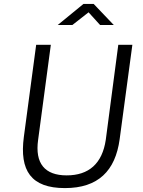

<svg xmlns="http://www.w3.org/2000/svg" viewBox="-20 -952 731 982"><path d="M492 -824H562L459 -932H407L275 -824H350L433 -889ZM592 -240 657 -723H585L521 -237C503 -115 434 -55 321 -55C209 -55 158 -116 175 -237L240 -723H165L102 -252C79 -79 139 10 312 10C482 10 570 -78 592 -240Z"/></svg>

Font: United Sans Light
Style: Italic
Weight: 300
Italic angle: -8°
Designer: Pablo Impallari, Rodrigo Fuenzalida (Modified by Dan O. Williams)
Version: Version 1.000;PS 001.000;hotconv 1.0.88;makeotf.lib2.5.64775